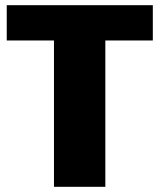

<svg xmlns="http://www.w3.org/2000/svg" viewBox="-20 -720 615 740"><path d="M569 -700V-564H386V0H188V-564H6V-700Z"/></svg>

Font: Pathway Extreme 8pt Thin 12pt ExtraBold
Style: Regular
Weight: 800
Version: Version 1.001;gftools[0.9.26]